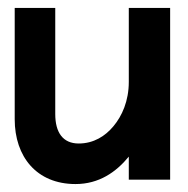

<svg xmlns="http://www.w3.org/2000/svg" viewBox="-20 -452 472 483"><path d="M170 11C229 11 272 -19 304 -58V0H408V-432H304V-246C304 -198 287 -160 265 -134C245 -110 216 -91 178 -91C138 -91 119 -119 119 -165V-432H17V-152C17 -58 72 11 170 11Z"/></svg>

Font: Charger Pro
Style: BlkNar
Weight: 900
Designer: Jasper
Foundry: Cannot Into Space Fonts
Version: Version 1.09